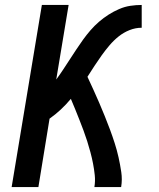

<svg xmlns="http://www.w3.org/2000/svg" viewBox="-20 -755 640 775"><path d="M27 0 149 -735H257L207 -434Q221 -453 234.5 -473.5Q248 -494 261 -514Q274 -534 287.5 -554.5Q301 -575 315 -594.5Q329 -614 345 -632.5Q361 -651 379.5 -667Q398 -683 418.5 -696Q439 -709 461 -718.5Q483 -728 506 -731.5Q529 -735 552 -735V-643Q527 -643 503 -633.5Q479 -624 459 -608Q439 -592 422 -572Q405 -552 390 -531Q375 -510 361 -488.5Q347 -467 333 -445Q345 -419 357 -393Q369 -367 380.5 -340Q392 -313 403 -286Q414 -259 424 -232Q434 -205 443 -177Q452 -149 458.5 -120Q465 -91 469.5 -60.5Q474 -30 469 0H361Q365 -24 362.5 -48Q360 -72 355.5 -95Q351 -118 345 -140.5Q339 -163 332 -185Q325 -207 317 -228.5Q309 -250 300.5 -271.5Q292 -293 283.5 -314Q275 -335 266 -356Q247 -333 225.5 -313Q204 -293 180 -276L135 0Z"/></svg>

Font: Iosevka Curly SmBdExObl
Style: Regular
Weight: 600
Width: 7
Italic angle: -9°
Monospace: yes
Designer: Belleve Invis
Foundry: Belleve Invis
Version: Version 11.1.0; ttfautohint (v1.8.3)